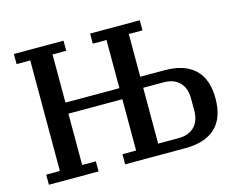

<svg xmlns="http://www.w3.org/2000/svg" viewBox="-97 -844 1224 990"><g transform="rotate(-15 514.5 -349.0)"><path d="M49 -54H122V-644H49V-698H314V-644H241V-387H529V-644H456V-698H721V-644H648V-416H778Q883 -416 938.5 -364Q994 -312 994 -208Q994 -104 938.5 -52Q883 0 778 0H456V-54H529V-328H241V-54H314V0H49ZM757 -59Q811 -59 841.5 -89.5Q872 -120 872 -177V-239Q872 -296 841.5 -326.5Q811 -357 757 -357H648V-59Z"/></g></svg>

Font: IBM Plex Serif Medm
Style: Regular
Weight: 500
Designer: Mike Abbink, Paul van der Laan, Pieter van Rosmalen
Foundry: Bold Monday
Version: Version 3.001